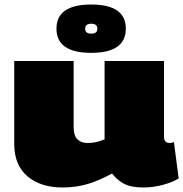

<svg xmlns="http://www.w3.org/2000/svg" viewBox="-20 -820 811 850"><path d="M257 10Q160 10 101.5 -39.5Q43 -89 43 -183V-550H306V-258Q306 -219 323 -203Q340 -187 367 -187Q385 -187 401.5 -190Q418 -193 443 -203V-550H706V-216Q706 -200 712.5 -193.5Q719 -187 729 -187Q741 -187 750 -191L771 -30Q746 -14 702.5 -2Q659 10 615 10Q561 10 530 -6Q499 -22 476 -52Q422 -22 370 -6Q318 10 257 10ZM384 -586Q230 -586 230 -693Q230 -800 384 -800Q537 -800 537 -693Q537 -586 384 -586ZM384 -671Q411 -671 411 -693Q411 -715 384 -715Q357 -715 357 -693Q357 -671 384 -671Z"/></svg>

Font: Georama Expanded Black
Style: Regular
Weight: 900
Width: 7
Designer: Jean-Baptiste Levee
Foundry: Production Type
Version: Version 1.000